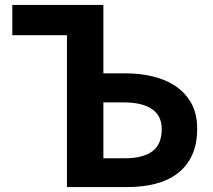

<svg xmlns="http://www.w3.org/2000/svg" viewBox="-20 -760 865 780"><path d="M400 -740V-462H491Q550 -462 603 -449Q656 -436 695.5 -408.5Q735 -381 758 -339Q781 -297 781 -238Q781 -173 759.5 -128Q738 -83 700 -54.5Q662 -26 610 -13Q558 0 497 0H252V-617H30V-740ZM400 -344V-117H487Q560 -117 598.5 -145Q637 -173 637 -236Q637 -289 598 -316.5Q559 -344 481 -344Z"/></svg>

Font: Kinto Sans
Style: Bold
Weight: 700
Designer: Authors: Ryoko NISHIZUKA  (kana & ideographs); Paul D. Hunt (Latin, Greek & Cyrillic); Wenlong ZHANG  (bopomofo); Sandol
Foundry: Adobe Systems Incorporated, ookami Inc.
Version: Version 0.001